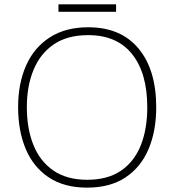

<svg xmlns="http://www.w3.org/2000/svg" viewBox="-20 -850 799 880"><path d="M696 -358Q696 -250 661 -167Q626 -84 555.5 -37Q485 10 379 10Q274 10 203.5 -37Q133 -84 98 -167Q63 -250 63 -359Q63 -467 99.5 -549.5Q136 -632 208 -678.5Q280 -725 384 -725Q534 -725 615 -627.5Q696 -530 696 -358ZM103 -359Q103 -261 133 -186Q163 -111 224.5 -68.5Q286 -26 380 -26Q474 -26 535 -68Q596 -110 625.5 -184.5Q655 -259 655 -358Q655 -515 585.5 -602Q516 -689 384 -689Q289 -689 227 -647Q165 -605 134 -530.5Q103 -456 103 -359ZM512 -830V-796H248V-830Z"/></svg>

Font: Noto Sans Gujarati UI ExtraLight
Style: Regular
Weight: 200
Designer: Jelle Bosma - Monotype Design Team, Universal Thirst
Foundry: Monotype Imaging Inc.
Version: Version 2.106; ttfautohint (v1.8.4.7-5d5b)